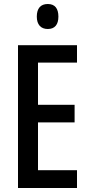

<svg xmlns="http://www.w3.org/2000/svg" viewBox="-20 -940 449 960"><path d="M219 -920C183 -920 164 -898 164 -857C164 -817 184 -795 219 -795C254 -795 272 -817 272 -857C272 -897 255 -920 219 -920ZM365 0V-89H170V-328H353V-416H170V-627H365V-714H70V0Z"/></svg>

Font: Noto Sans Myanmar UI ExtraCondensed Medium
Style: Regular
Weight: 500
Width: 2
Designer: Monotype Design Team
Foundry: Monotype Imaging Inc.
Version: Version 2.103